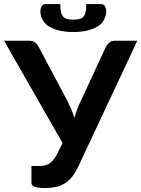

<svg xmlns="http://www.w3.org/2000/svg" viewBox="-27 -925 701 952"><path d="M542.5 -723.1H653.8L361.8 -100.6Q343.8 -64.9 329.1 -46.9Q311.5 -25.4 291.5 -14.2Q269.5 -1.5 248 2.4Q225.6 7.3 198.2 7.3Q161.6 7.3 145.5 1Q128.9 -5.4 128.9 -18.1V-102.1H168Q180.7 -102.1 190.4 -104Q203.6 -106.4 213.4 -111.8Q224.6 -117.7 234.9 -128.9Q246.1 -141.1 254.4 -158.2L283.2 -215.8L-6.8 -723.1H119.1Q135.7 -723.1 147 -714.4Q157.7 -706.1 164.6 -692.9L305.2 -428.2Q319.8 -398.9 326.2 -384.3Q336.4 -357.9 341.8 -340.3Q353.5 -383.3 375.5 -428.2L498 -692.9Q502.9 -703.1 514.6 -713.4Q525.9 -723.1 542.5 -723.1ZM336.4 -827.6Q356 -827.6 367.7 -831.1Q380.9 -835 387.7 -843.3Q394.5 -851.1 397.9 -867.2Q400.9 -881.8 400.9 -904.8H474.1Q487.3 -904.8 493.7 -894Q499.5 -882.8 499.5 -870.1Q499.5 -846.2 487.8 -825.2Q476.1 -804.7 455.1 -792.5Q431.6 -779.3 403.3 -772.9Q372.1 -766.1 336.4 -766.1Q300.8 -766.1 269.5 -772.9Q241.2 -779.3 217.8 -792.5Q196.8 -804.7 185.1 -825.2Q173.3 -846.2 173.3 -870.1Q173.3 -882.8 180.2 -894Q186 -904.8 199.2 -904.8H272Q272 -881.8 274.9 -867.2Q277.8 -851.6 285.6 -843.3Q292.5 -835 305.7 -831.1Q316.4 -827.6 336.4 -827.6Z"/></svg>

Font: Lato-SemiBold
Style: Bold
Weight: 500
Designer: Lukasz Dziedzic with Adam Twardoch and Botio Nikoltchev
Foundry: tyPoland Lukasz Dziedzic
Version: ""